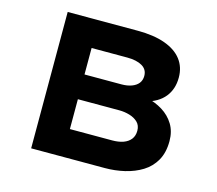

<svg xmlns="http://www.w3.org/2000/svg" viewBox="-100 -826 1077 952"><g transform="rotate(15 438.5 -350.0)"><path d="M134.7 0V-700H493.9Q577.5 -700 635 -679.2Q692.5 -658.4 721.8 -620Q751.1 -581.6 751.1 -528Q751.1 -468.6 718.3 -428Q685.6 -387.4 621.1 -371L623.4 -390.4Q668.8 -380.4 706.3 -357.2Q743.7 -334 765.9 -297.7Q788.1 -261.4 788.1 -211.7Q788.1 -152.9 765 -112.2Q741.9 -71.6 702.5 -47.3Q663.1 -23 614 -11.5Q564.9 0 512.9 0ZM295.5 -141.9H512.9Q545.3 -141.9 569.4 -150.5Q593.5 -159.2 607.1 -176.6Q620.7 -194.1 620.7 -220.1Q620.7 -247.4 603.9 -263.7Q587 -280 561.2 -287.6Q535.4 -295.2 507.9 -295.2H295.5ZM295.5 -422.2H485.1Q514.6 -422.2 537.2 -430.5Q559.7 -438.9 571.7 -454.1Q583.7 -469.4 583.7 -491.6Q583.7 -525 555 -541.6Q526.4 -558.1 478.8 -558.1H295.5Z"/></g></svg>

Font: Lexend Giga
Style: Regular
Weight: 400
Designer: Bonnie Shaver-Troup, Thomas Jockin
Foundry: Lexend
Version: Version 1.007